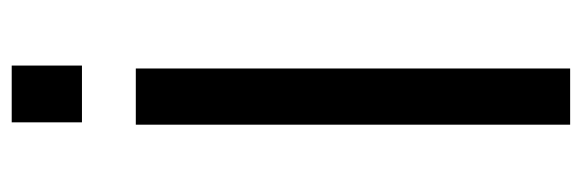

<svg xmlns="http://www.w3.org/2000/svg" viewBox="-353 -641 994 328"><g transform="rotate(-90 144.0 -477.0)"><path d="M196 -954H99V-834H196ZM95 -742V0H191V-742Z"/></g></svg>

Font: 18Franklin
Style: Regular
Weight: 400
Designer: Pablo Impallari, Rodrigo Fuenzalida (Modified by Dan O. Williams)
Version: Version 0.025;PS 000.025;hotconv 1.0.88;makeotf.lib2.5.64775